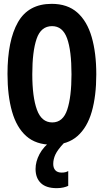

<svg xmlns="http://www.w3.org/2000/svg" viewBox="-20 -745 540 999"><path d="M250 8Q167 8 116.5 -37Q66 -82 42.5 -165Q19 -248 19 -360Q19 -534 73.5 -629.5Q128 -725 249 -725Q331 -725 382 -680Q433 -635 457 -552.5Q481 -470 481 -358Q481 -246 457.5 -164Q434 -82 383 -37Q332 8 250 8ZM252 -108Q308 -108 330 -175Q352 -242 352 -358Q352 -482 329 -545.5Q306 -609 251 -609Q193 -609 170.5 -543Q148 -477 148 -359Q148 -241 172 -174.5Q196 -108 252 -108ZM275 234Q220 234 192.5 207.5Q165 181 165 134Q165 96 185.5 57Q206 18 249 -14L312 0Q280 34 268.5 58.5Q257 83 257 108Q257 129 268 141Q279 153 301 153Q312 153 320 151Q328 149 335 145V222Q325 227 309.5 230.5Q294 234 275 234Z"/></svg>

Font: Noto Sans Mono ExtraCondensed
Style: Bold
Weight: 700
Width: 2
Designer: Monotype Design Team
Foundry: Monotype Imaging Inc.
Version: Version 2.014